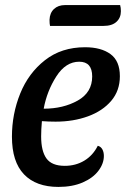

<svg xmlns="http://www.w3.org/2000/svg" viewBox="-20 -716 496 756"><path d="M452 -416Q452 -359 418 -319Q384 -279 326.5 -258Q269 -237 199 -237Q171 -237 145 -239Q142 -206 142 -179Q142 -121 163 -92Q184 -63 235 -63Q278 -63 312 -83.5Q346 -104 365 -142Q377 -139 383 -128Q389 -117 389 -102Q389 -72 367.5 -43.5Q346 -15 305.5 2.5Q265 20 210 20Q122 20 74.5 -29.5Q27 -79 27 -178Q27 -267 59.5 -347.5Q92 -428 157 -479Q222 -530 315 -530Q378 -530 415 -503Q452 -476 452 -416ZM152 -288Q229 -288 286 -320Q343 -352 343 -415Q343 -473 292 -473Q239 -473 202 -415.5Q165 -358 152 -288ZM456 -672Q456 -646 438.5 -630Q421 -614 388 -614H177Q175 -622 175 -638Q176 -665 192.5 -680.5Q209 -696 236 -696H453Q456 -686 456 -672Z"/></svg>

Font: Sansita
Style: Italic
Weight: 400
Italic angle: -11°
Designer: Pablo Cosgaya
Foundry: Omnibus-Type
Version: Version 1.006